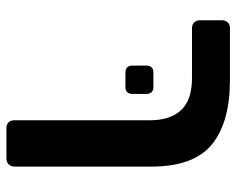

<svg xmlns="http://www.w3.org/2000/svg" viewBox="-89 -522 735 597"><g transform="rotate(90 278.5 -223.5)"><path d="M354 -322Q354 -385 322.5 -419Q291 -453 222 -453H67Q56 -453 49.5 -460Q43 -467 43 -478V-546Q43 -557 49.5 -564Q56 -571 67 -571H228Q361 -571 429.5 -514.5Q498 -458 498 -327V99Q498 110 491 117Q484 124 473 124H378Q367 124 360.5 117.5Q354 111 354 100ZM206 -246Q184 -246 184 -268V-311Q184 -333 206 -333H250Q272 -333 272 -311V-268Q272 -246 250 -246Z"/></g></svg>

Font: Fz Rubik SemBd
Style: Regular
Weight: 600
Designer: Hubert and Fischer
Foundry: Hubert and Fischer
Version: Vit hóa bi FontZin.com